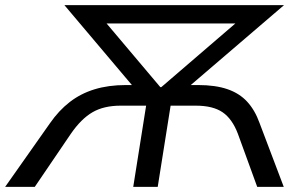

<svg xmlns="http://www.w3.org/2000/svg" viewBox="-45 -725 1182 745"><path d="M-25 0 149 -247Q183 -296 225.5 -329Q268 -362 322 -378.5Q376 -395 443 -395H522L493 -364L205 -705H1057L659 -364L643 -395H724Q791 -395 837.5 -379Q884 -363 914 -330.5Q944 -298 962 -248L1056 0H953L878 -206Q856 -264 818.5 -289.5Q781 -315 715 -315H617L567 0H472L522 -315H423Q358 -315 314 -289.5Q270 -264 230 -206L90 0ZM577 -387H581L909 -669L916 -634H321L339 -669Z"/></svg>

Font: Nunito Sans 7pt SemiExpanded
Style: Italic
Weight: 400
Width: 6
Italic angle: -9°
Designer: Vernon Adams
Foundry: Vernon Adams
Version: Version 3.101;gftools[0.9.27]